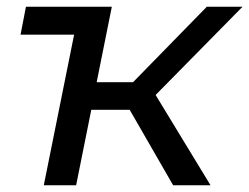

<svg xmlns="http://www.w3.org/2000/svg" viewBox="-20 -550 740 570"><path d="M41 -447 57 -530H312L267 -306H375L594 -530H700L442 -268L605 0H494L365 -224H251L206 0H110L200 -447Z"/></svg>

Font: Montserrat Medium
Style: Italic
Weight: 500
Italic angle: -11.3°
Designer: Julieta Ulanovsky
Foundry: Julieta Ulanovsky
Version: Version 9.000; ttfautohint (v1.8.4.7-5d5b)